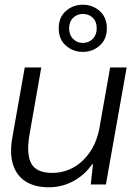

<svg xmlns="http://www.w3.org/2000/svg" viewBox="-20 -782 561 814"><path d="M187 12Q128 12 89 -12.5Q50 -37 35 -85Q20 -133 33 -203L85 -496H155L105 -211Q91 -131 112 -90Q133 -49 202 -49Q248 -49 288.5 -70.5Q329 -92 359 -134Q389 -176 401 -236L447 -496H517L429 0H365L374 -86H371Q338 -39 290 -13.5Q242 12 187 12ZM331 -562Q290 -562 259.5 -588.5Q229 -615 229 -662Q229 -709 259.5 -735.5Q290 -762 331 -762Q373 -762 403 -735Q433 -708 433 -662Q433 -616 403 -589Q373 -562 331 -562ZM331 -600Q356 -600 373 -617Q390 -634 390 -662Q390 -691 373 -707Q356 -723 331 -723Q307 -723 290 -706.5Q273 -690 273 -661Q273 -634 290 -617Q307 -600 331 -600Z"/></svg>

Font: DM Sans 36pt Light
Style: Italic
Weight: 300
Italic angle: -10°
Designer: Colophon Foundry, Jonny Pinhorn
Foundry: Colophon Foundry
Version: Version 4.004;gftools[0.9.30]